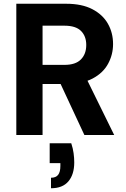

<svg xmlns="http://www.w3.org/2000/svg" viewBox="-20 -720 673 1024"><path d="M67 0V-700H333Q417 -700 472.5 -671Q528 -642 555.5 -593.5Q583 -545 583 -485Q583 -429 556.5 -380Q530 -331 474.5 -301.5Q419 -272 331 -272H207V0ZM430 0 287 -307H438L589 0ZM207 -374H324Q383 -374 411.5 -403Q440 -432 440 -480Q440 -527 412 -555Q384 -583 324 -583H207ZM252 284V228Q278 228 290 212.5Q302 197 302 165V150H245V44H360Q369 71 372.5 97Q376 123 376 146Q376 210 345 247Q314 284 252 284Z"/></svg>

Font: DM Sans 18pt ExtraBold
Style: Regular
Weight: 800
Designer: Colophon Foundry, Jonny Pinhorn
Foundry: Colophon Foundry
Version: Version 4.004;gftools[0.9.30]